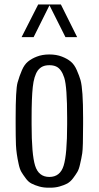

<svg xmlns="http://www.w3.org/2000/svg" viewBox="-20 -848 453 881"><path d="M79.1 -677.7 155.3 -827.6H259.3L334 -677.7H280.3L207 -823.7L134.3 -677.7ZM125 -307.6V-277.3Q125 -139.6 141.1 -87.9Q157.2 -36.1 206.5 -36.1Q255.9 -36.1 272 -87.9Q288.1 -139.6 288.1 -277.3V-307.6Q288.1 -449.7 274.9 -491.2Q261.7 -532.2 237.3 -543Q224.6 -548.8 206.5 -548.8Q188.5 -548.8 175.8 -543Q163.1 -537.1 153.3 -524.4Q135.7 -499 130.4 -448.7Q125 -398.9 125 -307.6ZM51.8 -277.3V-307.6Q51.8 -437.5 60.5 -468.8Q69.3 -500 80.6 -525.9Q91.8 -551.8 108.4 -565.4Q125 -579.1 149.4 -588.4Q174.3 -598.1 206.5 -598.1Q238.8 -598.1 263.7 -588.4Q288.1 -579.1 304.7 -565.4Q321.3 -551.8 332.5 -525.9Q343.8 -500 349.6 -480Q361.3 -437.5 361.3 -307.6V-277.3Q361.3 -169.9 357.4 -145Q353.5 -120.1 347.7 -96.2Q342.8 -72.3 335 -59.1Q327.1 -45.9 315.4 -30.3Q303.7 -14.6 288.6 -5.9Q273.4 2 252.9 7.8Q232.4 13.7 206.5 13.2Q180.7 13.7 160.2 7.8Q139.6 2 124.5 -5.9Q109.4 -13.7 97.7 -30.3Q85.9 -45.9 78.1 -59.1Q70.3 -72.3 65.4 -96.2Q55.2 -142.1 53.2 -182.6Q51.8 -223.1 51.8 -277.3Z"/></svg>

Font: Oswald-Light
Style: Light
Weight: 300
Designer: vernon adams
Foundry: vernon adams
Version: Version ; ttfautohint (v0.92.18-e454-dirty) -l 8 -r 50 -G 20